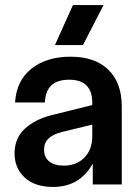

<svg xmlns="http://www.w3.org/2000/svg" viewBox="-20 -736 552 766"><path d="M191.9 9.8Q118.7 9.8 78.4 -27.8Q38.1 -65.4 38.1 -124Q38.1 -184.1 78.4 -221.7Q118.7 -259.3 183.1 -275.9L348.1 -316.9V-326.2Q348.1 -418 255.9 -418Q162.1 -418 159.2 -327.1H40Q45.9 -415.5 106.2 -462.6Q166.5 -509.8 261.2 -509.8Q359.4 -509.8 412.6 -457.5Q465.8 -405.3 465.8 -312V0H350.1V-83Q297.9 9.8 191.9 9.8ZM155.8 -139.2Q155.8 -107.9 176.8 -91.6Q197.8 -75.2 233.9 -75.2Q284.7 -75.2 316.4 -106.9Q348.1 -138.7 348.1 -192.9V-238.8L229 -210Q191.4 -200.7 173.6 -183.3Q155.8 -166 155.8 -139.2ZM199.2 -556.2 271 -715.8H393.1L311 -556.2Z"/></svg>

Font: TASA Orbiter Display SemiBold
Style: Regular
Weight: 600
Designer: Weizhong Zhang
Version: Version 1.000;Glyphs 3.1.2 (3151)